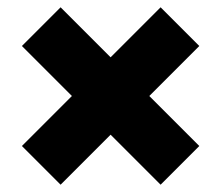

<svg xmlns="http://www.w3.org/2000/svg" viewBox="-20 -544 606 526"><path d="M40 -144 177 -281 40 -418 146 -524 283 -387 420 -524 526 -418 389 -281 526 -144 420 -38 283 -175 146 -38Z"/></svg>

Font: Geist Black
Style: Regular
Weight: 400
Designer: Basement.studio, Andrés Briganti, Mateo Zaragoza
Foundry: Basement.studio, Vercel, Andrés Briganti, Guido Ferreyra, Mateo Zaragoza
Version: Version 1.401